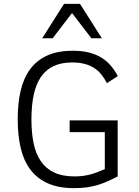

<svg xmlns="http://www.w3.org/2000/svg" viewBox="-20 -950 713 984"><path d="M527.8 -523.9Q514.6 -549.8 498.3 -569.6Q481.9 -589.4 460.4 -602.8Q439 -616.2 411.6 -623Q384.3 -629.9 350.1 -629.9Q294.9 -629.9 255.4 -611.6Q215.8 -593.3 190.4 -556.6Q165 -520 153.1 -465.3Q141.1 -410.6 141.1 -337.9Q141.1 -269.5 152.3 -215.3Q163.6 -161.1 189.5 -123.5Q215.3 -85.9 257.6 -65.9Q299.8 -45.9 361.8 -45.9Q382.3 -45.9 401.4 -48.1Q420.4 -50.3 439 -54.9Q457.5 -59.6 476.8 -66.7Q496.1 -73.7 517.1 -83V-272.9H336.9V-333H583V-45.9Q554.7 -31.2 529.5 -20Q504.4 -8.8 478.5 -1.2Q452.6 6.3 423.8 10.3Q395 14.2 359.9 14.2Q279.8 14.2 224.9 -10.5Q169.9 -35.2 135.5 -81.1Q101.1 -127 85.9 -192.1Q70.8 -257.3 70.8 -338.9Q70.8 -420.4 85.9 -485.4Q101.1 -550.3 134.8 -595.7Q168.5 -641.1 222.2 -665.5Q275.9 -689.9 353 -689.9Q400.9 -689.9 437.5 -680.4Q474.1 -670.9 501.5 -653.6Q528.8 -636.2 548.8 -612.3Q568.8 -588.4 584 -560.1ZM448.2 -753.9 349.1 -883.3 250 -753.9H196.3L308.1 -930.2H390.1L502 -753.9Z"/></svg>

Font: Clear Sans Light
Style: Regular
Weight: 300
Foundry: Intel Corporation
Version: Version 1.00